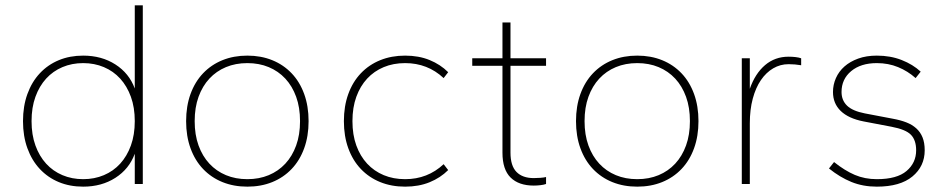

<svg xmlns="http://www.w3.org/2000/svg" viewBox="-20 -688 3544 718"><path d="M291 10Q241 10 200 -7Q159 -24 129 -56Q99 -88 82.5 -133.5Q66 -179 66 -235Q66 -291 82.5 -336.5Q99 -382 129 -414Q159 -446 200 -463Q241 -480 291 -480Q360 -480 411.5 -447Q463 -414 484 -357V-668H514V0H484V-113Q463 -56 411.5 -23Q360 10 291 10ZM291 -18Q333 -18 368.5 -33Q404 -48 429.5 -76Q455 -104 469.5 -144Q484 -184 484 -235Q484 -286 469.5 -326Q455 -366 429.5 -394Q404 -422 368.5 -437Q333 -452 291 -452Q249 -452 213.5 -437Q178 -422 152.5 -394Q127 -366 112.5 -326Q98 -286 98 -235Q98 -184 112.5 -144Q127 -104 152.5 -76Q178 -48 213.5 -33Q249 -18 291 -18Z M905 10Q854 10 812 -7Q770 -24 739.5 -56Q709 -88 692.5 -133.5Q676 -179 676 -235Q676 -291 692.5 -336.5Q709 -382 739.5 -414Q770 -446 812 -463Q854 -480 905 -480Q956 -480 998 -463Q1040 -446 1070.5 -414Q1101 -382 1117.5 -336.5Q1134 -291 1134 -235Q1134 -179 1117.5 -133.5Q1101 -88 1070.5 -56Q1040 -24 998 -7Q956 10 905 10ZM905 -18Q949 -18 985 -33Q1021 -48 1047 -76Q1073 -104 1087.5 -144Q1102 -184 1102 -235Q1102 -286 1087.5 -326Q1073 -366 1047 -394Q1021 -422 985 -437Q949 -452 905 -452Q861 -452 825 -437Q789 -422 763 -394Q737 -366 722.5 -326Q708 -286 708 -235Q708 -184 722.5 -144Q737 -104 763 -76Q789 -48 825 -33Q861 -18 905 -18Z M1495 10Q1444 10 1402 -7Q1360 -24 1329.5 -56Q1299 -88 1282.5 -133.5Q1266 -179 1266 -235Q1266 -291 1282.5 -336.5Q1299 -382 1329.5 -414Q1360 -446 1402 -463Q1444 -480 1495 -480Q1546 -480 1586.5 -463.5Q1627 -447 1656 -418L1639 -396Q1579 -452 1495 -452Q1451 -452 1415 -437Q1379 -422 1353 -394Q1327 -366 1312.5 -326Q1298 -286 1298 -235Q1298 -184 1312.5 -144Q1327 -104 1353 -76Q1379 -48 1415 -33Q1451 -18 1495 -18Q1579 -18 1639 -74L1656 -52Q1627 -23 1586.5 -6.5Q1546 10 1495 10Z M1976 6Q1920 6 1889.5 -24Q1859 -54 1859 -117V-442H1746V-470H1859V-604H1889V-470H2022V-442H1889V-117Q1889 -68 1911.5 -45Q1934 -22 1976 -22Q1988 -22 2001 -23Q2014 -24 2022 -26V0Q2014 3 2001 4.5Q1988 6 1976 6Z M2363 10Q2312 10 2270 -7Q2228 -24 2197.5 -56Q2167 -88 2150.5 -133.5Q2134 -179 2134 -235Q2134 -291 2150.5 -336.5Q2167 -382 2197.5 -414Q2228 -446 2270 -463Q2312 -480 2363 -480Q2414 -480 2456 -463Q2498 -446 2528.5 -414Q2559 -382 2575.5 -336.5Q2592 -291 2592 -235Q2592 -179 2575.5 -133.5Q2559 -88 2528.5 -56Q2498 -24 2456 -7Q2414 10 2363 10ZM2363 -18Q2407 -18 2443 -33Q2479 -48 2505 -76Q2531 -104 2545.5 -144Q2560 -184 2560 -235Q2560 -286 2545.5 -326Q2531 -366 2505 -394Q2479 -422 2443 -437Q2407 -452 2363 -452Q2319 -452 2283 -437Q2247 -422 2221 -394Q2195 -366 2180.5 -326Q2166 -286 2166 -235Q2166 -184 2180.5 -144Q2195 -104 2221 -76Q2247 -48 2283 -33Q2319 -18 2363 -18Z M2754 0V-470H2784V-356Q2804 -413 2841 -444.5Q2878 -476 2929 -476Q2943 -476 2955.5 -474.5Q2968 -473 2976 -470V-444Q2964 -446 2952.5 -447Q2941 -448 2929 -448Q2898 -448 2871.5 -432.5Q2845 -417 2825.5 -388.5Q2806 -360 2795 -319Q2784 -278 2784 -227V0Z M3259 10Q3207 10 3164 -7.5Q3121 -25 3080 -58L3099 -82Q3139 -50 3176.5 -34Q3214 -18 3259 -18Q3334 -18 3370 -48.5Q3406 -79 3406 -126Q3406 -164 3386.5 -184Q3367 -204 3314 -214L3209 -234Q3153 -245 3124 -273Q3095 -301 3095 -344Q3095 -371 3106 -396Q3117 -421 3138 -439.5Q3159 -458 3189.5 -469Q3220 -480 3259 -480Q3310 -480 3352 -463.5Q3394 -447 3423 -420L3404 -396Q3375 -422 3338.5 -437Q3302 -452 3259 -452Q3199 -452 3163 -422Q3127 -392 3127 -344Q3127 -313 3147.5 -293Q3168 -273 3214 -264L3319 -244Q3347 -239 3369 -230.5Q3391 -222 3406.5 -208Q3422 -194 3430 -174Q3438 -154 3438 -126Q3438 -66 3392 -28Q3346 10 3259 10Z"/></svg>

Font: Celebes Thin
Style: Regular
Weight: 250
Designer: Anugrah Pasau
Foundry: Lafontype
Version: Version 1.000; ttfautohint (v1.8.4)